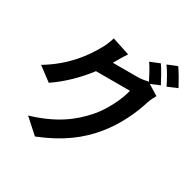

<svg xmlns="http://www.w3.org/2000/svg" viewBox="-199 -1077 1397 1380"><g transform="rotate(30 500.0 -387.5)"><path d="M858 -682C839 -719 804 -783 779 -819L700 -787C725 -751 753 -698 773 -658L766 -662C744 -655 710 -650 679 -650H478L481 -655C493 -677 519 -722 543 -757L396 -805C387 -771 367 -725 351 -700C302 -614 215 -485 39 -379L151 -295C250 -362 337 -450 403 -537H685C669 -463 611 -342 543 -265C455 -165 344 -78 140 -17L258 89C446 14 566 -77 661 -194C752 -305 809 -438 836 -528C844 -552 858 -580 869 -599L784 -651ZM818 -832C846 -794 878 -736 898 -694L978 -728C960 -763 923 -827 897 -864Z"/></g></svg>

Font: Noto Sans Mono CJK JP Bold
Style: Regular
Weight: 700
Designer: Ryoko NISHIZUKA (kana & ideographs); Paul D. Hunt (Latin, Greek & Cyrillic); Wenlong ZHANG (bopomofo); Sandoll Communica
Foundry: Adobe Systems Incorporated
Version: Version 1.004;PS 1.004;hotconv 1.0.82;makeotf.lib2.5.63406